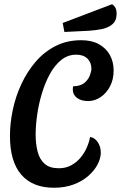

<svg xmlns="http://www.w3.org/2000/svg" viewBox="-20 -871 574 912"><path d="M236.3 20.8Q134.8 20.8 81.1 -41.3Q27.3 -103.5 27.3 -225Q27.3 -285.8 40.8 -349.4Q54.2 -413 81.6 -471.9Q109 -530.8 149.5 -577.9Q190 -625 244.1 -652.5Q298.2 -680 366.2 -680Q415.2 -680 449.3 -661.3Q483.5 -642.7 501.7 -610.1Q519.8 -577.5 519.8 -535.7Q519.8 -493.7 502.7 -461Q485.5 -428.3 457.9 -409.7Q430.3 -391 399 -391Q365.3 -391 345.6 -406.1Q325.8 -421.2 325.8 -445.2Q325.8 -457.3 328 -462Q328.5 -461.8 329.8 -461.6Q331 -461.3 332.2 -461.3Q365.2 -463 382.8 -478.8Q400.5 -494.5 407.3 -513.9Q414.2 -533.3 414.2 -544.3Q414.2 -574.2 395.2 -592.8Q376.2 -611.3 342.2 -611.3Q302 -611.3 270.7 -586Q239.3 -560.7 216.6 -518.8Q193.8 -476.8 178.7 -426.2Q163.5 -375.7 156.4 -324.7Q149.3 -273.7 149.3 -231.7Q149.3 -187.2 158.7 -150.8Q168 -114.3 191.9 -93.1Q215.8 -71.8 259.7 -71.8Q292.7 -71.8 318.5 -86Q344.3 -100.2 362.8 -122.4Q381.2 -144.7 392.5 -170.7Q403.8 -196.7 407.8 -220.3Q429.8 -217.3 444.3 -195.8Q458.8 -174.2 458.8 -145.7Q458.8 -119.7 443.9 -90.6Q429 -61.5 400.1 -35.9Q371.2 -10.3 329.8 5.2Q288.3 20.8 236.3 20.8ZM285.8 -719.2 277.8 -761.8 512.3 -851Q523.8 -843.5 528.9 -832.6Q534 -821.7 534 -805.8Q534 -772.5 513.2 -755.3Q492.3 -738.2 461.8 -732.4Q431.3 -726.7 400.8 -724.8Z"/></svg>

Font: Sansita Swashed Light
Style: Regular
Weight: 300
Designer: Pablo Cosgaya
Foundry: Omnibus-Type
Version: Version 1.003